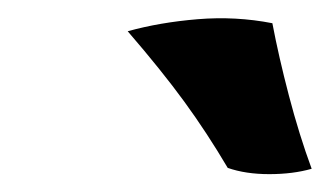

<svg xmlns="http://www.w3.org/2000/svg" viewBox="-20 -731 369 215"><path d="M285 -705Q292 -668 303.5 -624Q315 -580 329 -542Q308 -536 281.5 -536Q255 -536 235 -543Q212 -582 186.5 -617Q161 -652 123 -696Q159 -706 201.5 -709.5Q244 -713 285 -705Z"/></svg>

Font: Vollkorn Black
Style: Italic
Weight: 900
Italic angle: -11°
Designer: Friedrich Althausen
Foundry: Friedrich Althausen
Version: Version 5.000; ttfautohint (v1.8.3)